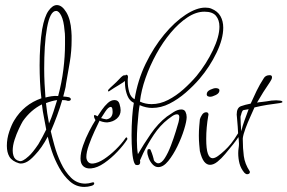

<svg xmlns="http://www.w3.org/2000/svg" viewBox="-20 -652 1132 756"><path d="M339 80Q326 84 312 84Q280 84 255.5 62.5Q231 41 213 8.5Q195 -24 184 -57Q173 -90 168 -114Q145 -70 117 -41Q97 -19 81.5 -12.5Q66 -6 55 -9Q28 -17 17 -35Q7 -52 7 -78Q7 -106 16.5 -134Q26 -162 36 -178Q74 -241 143 -265Q139 -298 137.5 -331Q136 -364 136 -395Q136 -434 138.5 -470Q141 -506 146 -537Q155 -587 171 -609.5Q187 -632 204 -632Q224 -632 241 -604Q258 -576 261 -529Q262 -520 262 -511.5Q262 -503 262 -494Q262 -451 255 -408.5Q248 -366 240 -322Q239 -310 235.5 -297.5Q232 -285 229 -272Q235 -272 240.5 -271Q246 -270 252 -269Q259 -266 259 -261Q259 -258 255.5 -256Q252 -254 246 -255Q241 -257 235.5 -257.5Q230 -258 225 -258Q216 -227 204.5 -196Q193 -165 180 -135Q185 -113 194.5 -78.5Q204 -44 220 -10Q236 24 259.5 47.5Q283 71 316 71Q328 71 345 66H347Q351 66 351 70Q351 77 339 80ZM159 -268Q170 -271 182.5 -273Q195 -275 209 -274Q223 -326 229.5 -378Q236 -430 236 -478Q236 -492 236 -506Q236 -520 234 -533Q231 -570 221.5 -589.5Q212 -609 201 -609Q177 -609 165 -542Q159 -509 156.5 -467.5Q154 -426 154 -382Q154 -352 155.5 -323Q157 -294 159 -268ZM173 -166Q183 -189 190.5 -212Q198 -235 205 -258Q184 -255 161 -246Q163 -226 166 -206Q169 -186 173 -166ZM56 -18Q68 -14 93 -37Q108 -50 131 -84Q139 -98 147 -112.5Q155 -127 162 -142Q158 -166 153 -190Q148 -214 145 -241Q101 -219 70 -175Q64 -165 54.5 -145Q45 -125 37.5 -102Q30 -79 30 -59Q30 -48 33 -39Q38 -22 56 -18Z M339 11Q320 13 308.5 3Q297 -7 297 -28Q297 -50 307 -79Q317 -108 331 -135Q345 -162 356 -179Q355 -180 352.5 -185.5Q350 -191 350 -195Q350 -199 353 -199Q356 -199 364 -194Q371 -205 381.5 -220Q392 -235 404.5 -246.5Q417 -258 431 -258Q446 -258 450.5 -243Q455 -228 455 -218Q455 -198 440 -185Q425 -172 402 -170Q393 -170 383.5 -172.5Q374 -175 372 -177Q365 -163 352.5 -136Q340 -109 330 -81Q320 -53 320 -34Q320 -23 326.5 -15Q333 -7 346 -8Q366 -10 389.5 -25.5Q413 -41 436 -63.5Q459 -86 474 -108Q476 -111 478 -111Q480 -111 481 -108Q482 -105 481 -103Q467 -81 442.5 -55Q418 -29 390.5 -10Q363 9 339 11ZM399 -182Q413 -184 419 -194Q425 -204 423 -218Q423 -222 421.5 -226.5Q420 -231 415 -231Q406 -230 394.5 -212.5Q383 -195 378 -187Q380 -186 388.5 -184Q397 -182 399 -182ZM410 -293Q409 -292 408 -292Q407 -292 407 -292Q405 -292 405.5 -295.5Q406 -299 408 -300Q412 -305 425 -316.5Q438 -328 451 -342Q457 -349 463.5 -353.5Q470 -358 477 -353Q487 -347 477 -337.5Q467 -328 448 -317Q429 -306 410 -293Z M603 6Q591 6 581 -4.5Q571 -15 565.5 -29.5Q560 -44 560 -54Q560 -58 561 -61.5Q562 -65 567 -65Q573 -65 574 -59Q578 -50 581.5 -38.5Q585 -27 585 -26Q585 -20 591 -14.5Q597 -9 603 -9Q616 -9 629 -29.5Q642 -50 653 -79Q664 -108 672 -134Q680 -160 683 -171Q684 -176 685 -181Q686 -186 686 -191Q686 -202 677 -202Q669 -202 658.5 -195Q648 -188 642 -183Q610 -158 586 -122Q562 -86 544 -49L531 -20Q532 -18 532 -14Q532 -2 521 -2Q512 -2 511 -7Q509 -9 509 -10Q503 -24 500.5 -54.5Q498 -85 498 -119Q498 -156 500.5 -191.5Q503 -227 507 -247Q490 -255 482 -274.5Q474 -294 472.5 -315.5Q471 -337 472 -350Q472 -352 473 -353Q475 -361 481 -356Q484 -355 484 -349Q483 -345 483 -340Q483 -335 483 -330Q483 -311 488.5 -290.5Q494 -270 510 -261Q522 -336 553.5 -401Q585 -466 626.5 -516Q668 -566 711 -594Q754 -622 788 -622Q803 -622 812 -618Q837 -608 848 -588.5Q859 -569 859 -543Q859 -499 832.5 -444Q806 -389 766 -342Q742 -314 711.5 -287.5Q681 -261 647.5 -244Q614 -227 579 -227Q555 -227 530 -238Q528 -230 525.5 -207Q523 -184 521 -155.5Q519 -127 519 -99Q519 -83 520 -69.5Q521 -56 523 -45Q545 -83 573.5 -124.5Q602 -166 637 -193Q648 -201 664 -211Q680 -221 694 -221Q706 -221 710.5 -211.5Q715 -202 715 -191Q715 -175 705 -142.5Q695 -110 678.5 -76Q662 -42 642.5 -18Q623 6 603 6ZM531 -252Q552 -242 577 -242Q610 -242 642 -258.5Q674 -275 702.5 -300.5Q731 -326 754 -353Q793 -401 818.5 -454.5Q844 -508 844 -547Q844 -573 830.5 -589.5Q817 -606 785 -606Q752 -606 718 -583.5Q684 -561 652.5 -523.5Q621 -486 595.5 -439.5Q570 -393 553 -344.5Q536 -296 531 -252Z M807 -271Q803 -271 798.5 -273Q794 -275 794 -281Q794 -292 807.5 -298.5Q821 -305 830 -305Q835 -305 839.5 -303Q844 -301 844 -296Q844 -285 830 -278Q816 -271 807 -271ZM867 -46Q852 -28 836.5 -15.5Q821 -3 807 -3Q794 -3 784 -15.5Q774 -28 767 -57Q766 -66 764.5 -83Q763 -100 763 -118Q763 -137 764.5 -154.5Q766 -172 767 -182Q769 -190 775.5 -200Q782 -210 792 -210Q801 -210 801 -200Q801 -199 800.5 -198Q800 -197 800 -196Q796 -173 794 -150.5Q792 -128 792 -105Q792 -65 798.5 -47Q805 -29 817 -29Q826 -29 838 -37.5Q850 -46 865 -60Q878 -72 890 -87Q902 -102 916 -125Q918 -130 922 -130Q929 -130 924 -120Q914 -104 899 -85Q884 -66 867 -46Z M953 34Q948 34 942 28Q928 11 923 -8.5Q918 -28 918 -49Q918 -59 919.5 -68.5Q921 -78 921 -86Q921 -94 920 -102.5Q919 -111 918 -119Q917 -136 916 -154Q915 -172 913 -190Q913 -193 912.5 -195.5Q912 -198 912 -201Q912 -228 929 -234Q946 -240 967 -244Q978 -269 990.5 -294.5Q1003 -320 1018 -343Q1025 -356 1042 -356Q1051 -356 1051 -348Q1051 -343 1048.5 -338.5Q1046 -334 1043 -329Q1016 -290 992 -248Q1002 -250 1010.5 -250.5Q1019 -251 1030 -253Q1039 -255 1049 -256Q1059 -257 1068 -257Q1070 -257 1081 -256Q1092 -255 1092 -251Q1092 -248 1087.5 -247.5Q1083 -247 1081 -246Q1056 -243 1031.5 -239Q1007 -235 982 -229Q976 -215 965.5 -192Q955 -169 946.5 -146Q938 -123 936 -108V-102Q936 -68 940 -37.5Q944 -7 963 22Q963 23 963.5 23.5Q964 24 964 25Q964 30 960.5 32Q957 34 953 34ZM930 -135Q935 -157 943 -178.5Q951 -200 959 -222Q944 -220 938.5 -218.5Q933 -217 929 -199Q927 -196 927 -190Q927 -176 928 -162.5Q929 -149 930 -135Z"/></svg>

Font: Fuggles
Style: Regular
Weight: 400
Designer: Rob Leuschke
Foundry: Robert E. Leuschke
Version: Version 1.100; ttfautohint (v1.8.3)